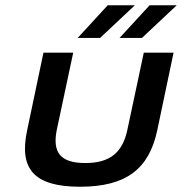

<svg xmlns="http://www.w3.org/2000/svg" viewBox="-20 -700 691 729"><path d="M83 -205C52 -60 107 9 284 9C461 9 546 -60 577 -205L639 -500H526L464 -209C446 -122 399 -81 304 -81C208 -81 178 -122 196 -209L258 -500H145ZM275 -556H360L492 -680H389ZM434 -556H519L651 -680H548Z"/></svg>

Font: LT Wave Medium
Style: Italic
Weight: 500
Designer: Daniel Lyons
Version: Version 2.5 (Glyphs App)